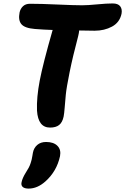

<svg xmlns="http://www.w3.org/2000/svg" viewBox="-20 -731 730 1120"><path d="M272 13.2Q202.1 13.2 195.8 -85.9Q192.9 -162.6 211.7 -260.7Q230.5 -358.9 287.1 -556.2Q236.8 -557.6 183.1 -562Q124 -566.9 104.7 -590.1Q85.4 -613.3 94.2 -658.2Q99.1 -680.7 114.3 -694.8Q129.4 -709 154.8 -709Q219.2 -709 315.4 -704.6Q411.6 -700.2 459 -700.2Q492.2 -700.2 547.4 -705.6Q602.5 -710.9 637.2 -710.9Q668.5 -710.9 681.2 -694.3Q693.8 -677.7 689 -650.9Q678.2 -600.1 633.5 -575.9Q588.9 -551.8 532.2 -551.8Q485.4 -551.8 441.9 -553.2Q440.9 -539.6 436 -520Q404.3 -400.4 386 -309.6Q367.7 -218.8 363.8 -178.2Q359.9 -137.7 357.2 -102.5Q354.5 -67.4 351.1 -50.8Q343.8 -16.6 324.7 -1.7Q305.7 13.2 272 13.2ZM147 369.1Q122.6 369.1 112.1 359.1Q101.6 349.1 106 331.1Q110.8 307.6 129.9 276.9Q140.1 261.2 147.5 247.3Q154.8 233.4 158.9 220Q163.1 206.5 164.8 199.5Q166.5 192.4 168.9 178Q171.4 163.6 171.9 160.2Q177.2 131.8 197.3 114.5Q217.3 97.2 249 97.2Q293 97.2 315.2 119.9Q337.4 142.6 330.1 180.2Q311 268.1 245.1 327.1Q198.2 369.1 147 369.1Z"/></svg>

Font: Shantell Sans Normal
Style: Bold Italic
Weight: 700
Italic angle: -11.31°
Designer: Stephen Nixon, Anya Danilova, Shantell Martin
Foundry: Arrow Type
Version: Version 1.006;[559af2be0]